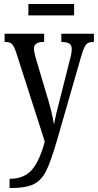

<svg xmlns="http://www.w3.org/2000/svg" viewBox="-20 -705 490 961"><path d="M28 190Q101 190 140 144.5Q179 99 204 3L61 -442Q50 -475 39.5 -485Q29 -495 6 -495H3V-536H201V-495H198Q150 -495 150 -462Q150 -442 165 -394L213 -233Q242 -138 250 -82Q260 -135 279 -205L329 -403Q339 -436 339 -460Q339 -479 327.5 -486.5Q316 -494 290 -495H287V-536H450V-495H448Q431 -495 421 -490Q411 -485 403 -469.5Q395 -454 386 -422L266 -5Q235 102 211.5 149.5Q188 197 149.5 216.5Q111 236 37 236H28ZM122 -685H351V-628H122Z"/></svg>

Font: Noto Serif Cond
Style: Regular
Weight: 400
Width: 3
Designer: Monotype Design Team
Foundry: Monotype Imaging Inc.
Version: Version 1.001